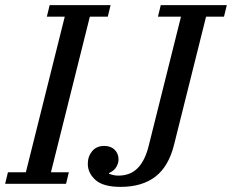

<svg xmlns="http://www.w3.org/2000/svg" viewBox="-41 -718 906 750"><path d="M-10 -45H60L212 -653H142L153 -698H391L380 -653H310L158 -45H228L217 0H-21ZM430 12Q362 12 332 -15Q302 -42 302 -78Q302 -107 319 -127.5Q336 -148 366 -148Q392 -148 407 -133Q422 -118 422 -95Q422 -81 413.5 -66Q405 -51 385 -42V-39Q390 -37 400 -34.5Q410 -32 421 -32Q469 -32 498 -62.5Q527 -93 541 -153L666 -653H576L587 -698H845L834 -653H764L639 -153Q618 -68 566 -28Q514 12 430 12Z"/></svg>

Font: IBM Plex Serif Text
Style: Italic
Weight: 450
Italic angle: -14°
Designer: Mike Abbink, Paul van der Laan, Pieter van Rosmalen
Foundry: Bold Monday
Version: Version 3.001